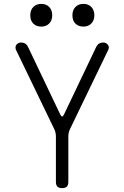

<svg xmlns="http://www.w3.org/2000/svg" viewBox="-20 -959 640 989"><path d="M410 -822Q384 -822 368.5 -837.5Q353 -853 353 -880Q353 -907 368.5 -923Q384 -939 410 -939Q435 -939 450.5 -923Q466 -907 466 -880Q466 -854 450.5 -838Q435 -822 410 -822ZM193 -822Q167 -822 151.5 -837.5Q136 -853 136 -880Q136 -907 151.5 -923Q167 -939 193 -939Q218 -939 233.5 -923Q249 -907 249 -880Q249 -854 233.5 -838Q218 -822 193 -822ZM300 10Q283 10 275.5 2Q268 -6 268 -22V-256Q268 -267 265.5 -277.5Q263 -288 258 -297L62 -703Q59 -711 60 -717.5Q61 -724 65 -729Q69 -734 75 -737Q81 -740 88 -740Q100 -740 109 -735Q118 -730 125 -716L291 -368Q296 -359 300 -359Q304 -359 309 -368L475 -716Q482 -730 491 -735Q500 -740 512 -740Q519 -740 525 -737Q531 -734 535 -729Q539 -724 540.5 -717.5Q542 -711 538 -703L342 -297Q337 -288 334.5 -277.5Q332 -267 332 -256V-22Q332 -6 324.5 2Q317 10 300 10Z"/></svg>

Font: Maple Mono NL ExtraLight
Style: Regular
Weight: 275
Monospace: yes
Designer: subframe7536
Version: Version 7.000